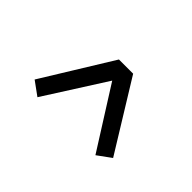

<svg xmlns="http://www.w3.org/2000/svg" viewBox="-47 -609 583 583"><g transform="rotate(45 244.5 -317.0)"><path d="M77 -221 215 -445H276L414 -221L370 -189L229 -412H263L121 -189Z"/></g></svg>

Font: Lisu Bosa
Style: Regular
Weight: 400
Designer: David Morse, Annie Olsen, Victor Gaultney, Frank Grießhammer (Latin)
Foundry: SIL International
Version: Version 2.000